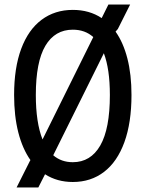

<svg xmlns="http://www.w3.org/2000/svg" viewBox="-20 -785 640 844"><path d="M488 -646Q522 -598 540 -527.8Q558 -457.5 558 -367.5Q558 -246 526.8 -160Q495.5 -74 437.5 -29.5Q379.5 15 300 15Q231 15 178 -19L148.5 39H53L112.5 -79.5L114 -81Q79 -130.5 60.5 -202.8Q42 -275 42 -367.5Q42 -486.5 73.2 -570.5Q104.5 -654.5 162.8 -698Q221 -741.5 300 -741.5Q373 -741.5 427 -705.5L456.5 -765H552L498 -657.5ZM137.5 -367.5Q137.5 -246 167 -172L390 -622Q354 -654.5 300 -654.5Q221.5 -654.5 179.5 -583.8Q137.5 -513 137.5 -367.5ZM463 -367.5Q463 -481 436.5 -551L214 -102.5Q249.5 -72 300 -72Q378.5 -72 420.8 -145.5Q463 -219 463 -367.5Z"/></svg>

Font: SplineSansMono30
Style: Regular
Weight: 400
Designer: Eben Sorkin, Mirko Velimirovic
Foundry: Sorkin Type
Version: Version 1.000